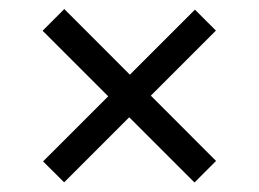

<svg xmlns="http://www.w3.org/2000/svg" viewBox="-20 -505 561 416"><path d="M119.3 -485.4 448.1 -156.3 401.4 -109.6 72.3 -438.4ZM447.8 -438.7 119 -109.9 73.3 -155.3 402.4 -484.1Z"/></svg>

Font: Yaldevi ExtraLight
Style: Regular
Weight: 200
Designer: Sol Matas, Rajitha Manaperi, Kosala Senevirathne
Foundry: Mooniak
Version: Version 1.100